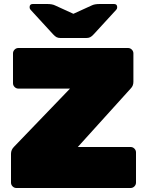

<svg xmlns="http://www.w3.org/2000/svg" viewBox="-20 -940 733 960"><path d="M660 -178V-27Q660 -16 652 -8Q644 0 633 0H62Q51 0 43 -8Q35 -16 35 -27V-171Q35 -191 50 -206L330 -497H72Q61 -497 53 -505Q45 -513 45 -524V-673Q45 -684 53 -692Q61 -700 72 -700H620Q631 -700 639 -692Q647 -684 647 -673V-531Q647 -511 634 -498L369 -205H633Q644 -205 652 -197Q660 -189 660 -178ZM245 -769 133 -891Q128 -896 128 -904Q128 -920 144 -920H215Q241 -920 255 -913L347 -871L439 -913Q453 -920 479 -920H550Q566 -920 566 -904Q566 -896 561 -891L449 -769Q439 -758 431 -754Q423 -750 412 -750H282Q271 -750 263 -754Q255 -758 245 -769Z"/></svg>

Font: Rubik
Style: Regular
Weight: 900
Designer: Hubert & Fischer
Foundry: Hubert & Fischer
Version: Version 1.100